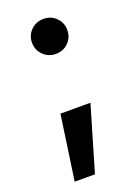

<svg xmlns="http://www.w3.org/2000/svg" viewBox="-137 -583 610 834"><g transform="rotate(-20 168.0 -165.5)"><path d="M59.1 190.4 102.1 -108.4H240.7L152.8 190.4ZM172.9 -358.9Q138.7 -358.9 115 -382.3Q91.3 -405.8 91.3 -439.9Q91.3 -474.1 115 -497.3Q138.7 -520.5 172.9 -520.5Q207.5 -520.5 231 -497.3Q254.4 -474.1 254.4 -439.9Q254.4 -405.8 231 -382.3Q207.5 -358.9 172.9 -358.9Z"/></g></svg>

Font: Inter
Style: 650
Weight: 650
Designer: Rasmus Andersson
Foundry: rsms
Version: Version 4.001;git-66647c0bb